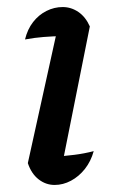

<svg xmlns="http://www.w3.org/2000/svg" viewBox="-20 -518 337 545"><path d="M152 -28 132 -73Q163 -75 191 -78.5Q219 -82 246 -89Q238 -60 221 -38.5Q204 -17 181.5 -5Q159 7 135 7Q110 7 89.5 -9Q69 -25 59 -55L149 -463L163 -416Q129 -415 103.5 -413Q78 -411 51 -406Q58 -435 74 -455.5Q90 -476 112 -487Q134 -498 158 -498Q182 -498 202.5 -484Q223 -470 235 -443Z"/></svg>

Font: Piazzolla Thin SemiBold
Style: Italic
Weight: 600
Italic angle: -11.3°
Version: Version 2.005